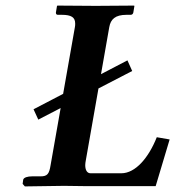

<svg xmlns="http://www.w3.org/2000/svg" viewBox="-20 -666 627 687"><path d="M436 -450 341.4 -400.7 371 -569C376 -597 392 -613 433 -613H448C452 -613 456 -616 457 -621L461 -645L459 -646C459 -646 358 -645 323 -645C283 -645 186 -646 186 -646L184 -645L180 -621C180 -616 182 -613 187 -613H201C235 -613 249 -604 249 -582C249 -578 249 -573 248 -569L205.9 -330.2L100 -275L117 -238L197 -279.4L161 -75C156 -43 149 -35 125 -35H95C79 -35 65 -31 63 -23L61 -8L69 1C69 1 197 -1 209 -1L286 0H537L587 -167L541 -175C512 -102 465 -46 414 -46H304C292 -46 285 -57 285 -75C285 -81 286 -86 287 -92L332.3 -349.5L453 -412Z"/></svg>

Font: Linux Libertine O
Style: Bold Italic
Weight: 700
Italic angle: -11.5°
Designer: Philipp H. Poll
Foundry: Philipp H. Poll
Version: Version 4.1.0